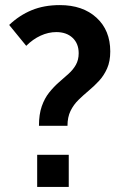

<svg xmlns="http://www.w3.org/2000/svg" viewBox="-20 -734 489 754"><path d="M133 -240Q133 -285 144 -316.5Q155 -348 173 -370.5Q191 -393 211 -410.5Q231 -428 249 -444Q267 -460 278 -479.5Q289 -499 289 -525Q289 -563 265 -585.5Q241 -608 201 -608Q170 -608 139.5 -594Q109 -580 83 -554L16 -636Q56 -674 104.5 -694Q153 -714 215 -714Q305 -714 359 -664.5Q413 -615 413 -532Q413 -493 400.5 -465Q388 -437 369 -416.5Q350 -396 329 -378.5Q308 -361 288.5 -342Q269 -323 257 -298.5Q245 -274 245 -240ZM126 0V-126H250V0Z"/></svg>

Font: SUSE Thin SemiBold
Style: Regular
Weight: 600
Version: Version 1.000